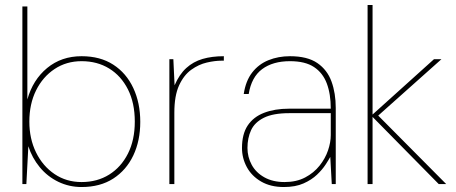

<svg xmlns="http://www.w3.org/2000/svg" viewBox="-20 -740 1832 772"><path d="M308 12Q258 12 214.5 -9Q171 -30 140 -67.5Q109 -105 94 -152L86 0H70V-714H90V-340Q112 -419 169.5 -466.5Q227 -514 308 -514Q383 -514 435.5 -480Q488 -446 516 -386Q544 -326 544 -250Q544 -174 516 -115Q488 -56 435.5 -22Q383 12 308 12ZM308 -8Q371 -8 419 -38Q467 -68 494.5 -122.5Q522 -177 522 -251Q522 -326 494.5 -380.5Q467 -435 419 -464.5Q371 -494 308 -494Q247 -494 199.5 -462.5Q152 -431 125 -376.5Q98 -322 98 -251Q98 -182 125 -127Q152 -72 199.5 -40Q247 -8 308 -8Z M661 0V-502H677L682 -397Q701 -441 729 -466.5Q757 -492 794.5 -503Q832 -514 880 -514V-496H871Q844 -496 811.5 -488.5Q779 -481 749 -459.5Q719 -438 700 -396.5Q681 -355 681 -287V0Z M1121 12Q1068 12 1030 -10Q992 -32 972.5 -68Q953 -104 953 -145Q953 -201 976 -235.5Q999 -270 1042 -286.5Q1085 -303 1142 -303H1310Q1310 -362 1294 -404.5Q1278 -447 1242.5 -470.5Q1207 -494 1146 -494Q1077 -494 1034 -462Q991 -430 980 -362H960Q968 -415 994 -448.5Q1020 -482 1059.5 -498Q1099 -514 1146 -514Q1216 -514 1256 -486.5Q1296 -459 1313 -412Q1330 -365 1330 -306V0H1314L1308 -109Q1302 -98 1289 -78Q1276 -58 1254.5 -37.5Q1233 -17 1200.5 -2.5Q1168 12 1121 12ZM1124 -8Q1172 -8 1207 -26.5Q1242 -45 1265 -74Q1288 -103 1299 -135.5Q1310 -168 1310 -197V-285H1143Q1078 -285 1041 -266.5Q1004 -248 989.5 -216.5Q975 -185 975 -145Q975 -109 992 -77.5Q1009 -46 1043 -27Q1077 -8 1124 -8Z M1744 0 1473 -275 1725 -502H1755L1496 -271V-280L1774 0ZM1458 0V-720H1478V0Z"/></svg>

Font: DM Sans 16pt Thin
Style: Regular
Weight: 250
Version: Version 4.004;gftools[0.9.30]